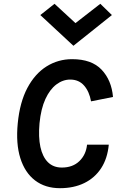

<svg xmlns="http://www.w3.org/2000/svg" viewBox="-20 -972 612 1006"><path d="M294.1 14Q217 14 163.7 -26.6Q110.5 -67.2 86.5 -143.4Q62.6 -219.5 73 -326Q83.7 -436.1 123.3 -511Q163 -585.8 223.7 -623.9Q284.5 -662 357.9 -662Q460 -662 512.3 -606.9Q564.5 -551.7 572.1 -463.9L457 -441Q448.1 -492 420.6 -523.6Q393 -555.1 348 -555.1Q309.6 -555.1 275.6 -529.7Q241.6 -504.3 218 -453.4Q194.5 -402.5 187 -326Q180.5 -253.9 191.7 -201.9Q203 -149.9 231.2 -122Q259.5 -94.1 304 -94.1Q361.1 -94.1 395.9 -127.8Q430.8 -161.5 436.1 -214H550Q543.1 -141.5 510 -90.7Q476.8 -39.8 421.7 -12.9Q366.7 14 294.1 14ZM505.6 -952.1 566.3 -893.1 364.7 -732.1 191.3 -893.1 265.7 -952.1 375.4 -850.9Z"/></svg>

Font: Karla
Style: Italic
Weight: 400
Italic angle: -8°
Designer: Jonathan Pinhorn
Version: Version 2.004;gftools[0.9.33]